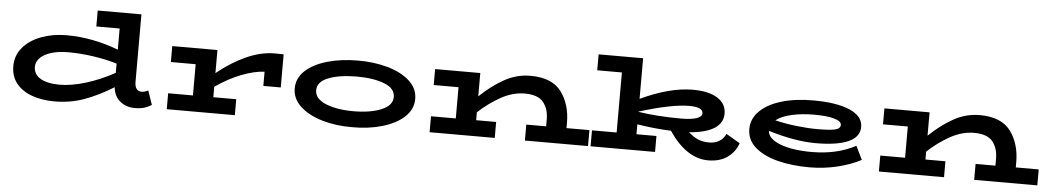

<svg xmlns="http://www.w3.org/2000/svg" viewBox="-38 -1043 7795 1427"><g transform="rotate(5 3859.5 -329.0)"><path d="M1107 -22Q1082 -6 1053.5 3Q1025 12 982 12Q917 12 872.5 -24.5Q828 -61 820 -129Q710 -61 605.5 -23Q501 15 384 15Q288 15 214 -12Q140 -39 98 -91.5Q56 -144 56 -220Q56 -300 106.5 -359.5Q157 -419 243 -451Q329 -483 432 -483Q624 -483 819 -409V-567H645V-686H971V-184Q971 -146 985 -129.5Q999 -113 1022 -113Q1045 -113 1071 -127ZM411 -112Q497 -112 604 -144.5Q711 -177 819 -236V-305Q738 -330 641 -344Q544 -358 453 -358Q382 -358 328 -341.5Q274 -325 245 -295.5Q216 -266 216 -229Q216 -173 267 -142.5Q318 -112 411 -112Z M2050 -482V-235H1920V-341Q1846 -338 1750.5 -301.5Q1655 -265 1557 -197V-119H1728V0H1220V-119H1405V-352H1220V-471H1557V-299Q1663 -385 1772 -434Q1881 -483 1983 -483Z M2154 -237Q2154 -315 2215 -370.5Q2276 -426 2378 -455Q2480 -484 2603 -484Q2723 -485 2826 -456Q2929 -427 2991 -371Q3053 -315 3053 -237Q3053 -160 2993 -103.5Q2933 -47 2830 -16.5Q2727 14 2603 13Q2482 14 2379 -16.5Q2276 -47 2215 -104Q2154 -161 2154 -237ZM2893 -237Q2893 -302 2812 -333.5Q2731 -365 2603 -365Q2475 -364 2394.5 -332.5Q2314 -301 2314 -237Q2314 -174 2396.5 -140Q2479 -106 2603 -106Q2729 -106 2811 -140Q2893 -174 2893 -237Z M4363 -119V0H3892V-119H4040V-172Q4040 -249 4000 -298.5Q3960 -348 3861 -348Q3772 -348 3683.5 -299Q3595 -250 3518 -178V-119H3667V0H3181V-119H3366V-352H3181V-471H3518V-297Q3606 -381 3697.5 -432Q3789 -483 3892 -483Q4053 -483 4122.5 -389.5Q4192 -296 4192 -158V-119Z M5484 -119Q5460 -51 5403 -11.5Q5346 28 5261 28Q5099 28 4967 -167Q4833 -173 4714 -193V-119H4863V0H4382V-119H4566V-567H4382V-686H4714V-383Q4931 -485 5103 -485Q5222 -485 5287.5 -443.5Q5353 -402 5353 -329Q5353 -258 5289 -217.5Q5225 -177 5102 -168Q5140 -134 5175.5 -119.5Q5211 -105 5257 -105Q5302 -105 5333.5 -125Q5365 -145 5380 -180ZM4714 -286Q4855 -264 5035 -264Q5109 -264 5149 -277.5Q5189 -291 5189 -316Q5189 -363 5087 -363Q4957 -363 4714 -288Z M6399 -75Q6327 -36 6225.5 -11Q6124 14 6015 14Q5884 14 5778 -13Q5672 -40 5609 -95Q5546 -150 5546 -232Q5546 -306 5602.5 -363.5Q5659 -421 5762 -452.5Q5865 -484 6001 -484Q6174 -484 6273.5 -441.5Q6373 -399 6373 -318Q6373 -244 6290 -206.5Q6207 -169 6046 -169Q5892 -169 5692 -230Q5697 -170 5788 -135.5Q5879 -101 6022 -101Q6210 -101 6350 -176ZM5733 -312Q5811 -293 5896 -283.5Q5981 -274 6049 -274Q6145 -274 6183 -283.5Q6221 -293 6221 -320Q6221 -348 6167 -363.5Q6113 -379 6016 -379Q5927 -379 5851 -362Q5775 -345 5733 -312Z M7715 -119V0H7244V-119H7392V-172Q7392 -249 7352 -298.5Q7312 -348 7213 -348Q7124 -348 7035.5 -299Q6947 -250 6870 -178V-119H7019V0H6533V-119H6718V-352H6533V-471H6870V-297Q6958 -381 7049.5 -432Q7141 -483 7244 -483Q7405 -483 7474.5 -389.5Q7544 -296 7544 -158V-119Z"/></g></svg>

Font: BioRhyme Expanded ExtraBold
Style: Regular
Weight: 800
Width: 7
Designer: Aoife Mooney
Foundry: Aoife Mooney Type
Version: Version 1.000